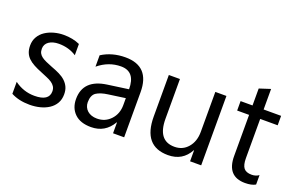

<svg xmlns="http://www.w3.org/2000/svg" viewBox="-83 -968 2004 1300"><g transform="rotate(20 919.0 -318.0)"><path d="M51 -18V-104Q116 -56 195 -56Q300 -56 300 -126Q300 -146 291 -160Q282 -174 266.5 -184.5Q251 -195 230 -203.5Q209 -212 186 -222Q153 -235 128 -248.5Q103 -262 86 -278.5Q69 -295 60.5 -316.5Q52 -338 52 -367Q52 -402 68 -429.5Q84 -457 111 -475Q138 -493 172.5 -502.5Q207 -512 243 -512Q308 -512 359 -489V-408Q304 -444 232 -444Q210 -444 192 -439Q174 -434 161 -425Q148 -416 141 -403Q134 -390 134 -374Q134 -354 141 -341Q148 -328 161.5 -318Q175 -308 194.5 -299.5Q214 -291 239 -281Q272 -269 298.5 -256Q325 -243 343.5 -225.5Q362 -208 372 -186Q382 -164 382 -134Q382 -97 366 -69.5Q350 -42 322.5 -24Q295 -6 259.5 3Q224 12 185 12Q107 12 51 -18Z M863 0H783V-78H781Q729 12 627 12Q551 12 510 -27Q468 -67 468 -133Q468 -273 633 -296L783 -317Q783 -444 680 -444Q591 -444 517 -383V-465Q591 -512 687 -512Q863 -512 863 -325ZM783 -253 662 -236Q608 -229 578 -209Q550 -189 550 -139Q550 -121 557 -105.5Q564 -90 576.5 -79Q589 -68 606.5 -62Q624 -56 646 -56Q705 -56 744 -98Q783 -140 783 -203Z M1418 0H1338V-79H1336Q1287 12 1182 12Q1003 12 1003 -201V-500H1083V-214Q1083 -56 1204 -56Q1263 -56 1300 -99Q1338 -143 1338 -212V-500H1418Z M1812 -5Q1784 11 1737 11Q1606 11 1606 -136V-432H1520V-500H1606V-622L1686 -648V-500H1812V-432H1686V-150Q1686 -100 1703 -78.5Q1720 -57 1760 -57Q1790 -57 1812 -73Z"/></g></svg>

Font: A Tai Tham KH New
Style: Regular
Weight: 400
Designer: Sangdang Kengtung
Foundry: Sangdang Kengtung
Version: Version 1.002